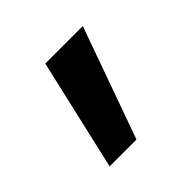

<svg xmlns="http://www.w3.org/2000/svg" viewBox="-85 -779 445 445"><g transform="rotate(-45 138.0 -556.0)"><path d="M108 -693H231L133 -419H45Z"/></g></svg>

Font: Fira Sans Compressed SemiBold
Style: Regular
Weight: 600
Width: 1
Designer: bBox Type GmbH & Carrois Corporate GbR & Edenspiekermann AG
Foundry: bBox Type GmbH & Carrois Corporate GbR & Edenspiekermann AG
Version: Version 4.301